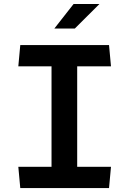

<svg xmlns="http://www.w3.org/2000/svg" viewBox="-20 -960 660 980"><path d="M83.5 0H536.5L546.5 -108.5H374V-621.5H546.5L536.5 -730H83.5L73.5 -621.5H243V-108.5H73.5ZM362 -814.5H257.5L355.5 -939.5H487.5Z"/></svg>

Font: Monaspace Krypton SemiBold
Style: Regular
Weight: 600
Designer: Riley Cran & the Lettermatic Team
Foundry: Lettermatic
Version: Version 1.200 (Monaspace Krypton)